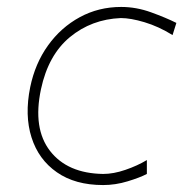

<svg xmlns="http://www.w3.org/2000/svg" viewBox="-20 -524 542 553"><path d="M277 9Q196.5 9 143.8 -27.8Q91 -64.5 70.8 -128.2Q50.5 -192 67 -273Q81 -341 118.2 -393Q155.5 -445 209.8 -474.5Q264 -504 329 -504Q372.5 -504 415.2 -488.5Q458 -473 488 -458L477 -423Q436.5 -448 396.2 -460Q356 -472 328 -472Q243.5 -468.5 181.2 -417Q119 -365.5 98 -267Q74 -154 124.2 -89.2Q174.5 -24.5 277 -23Q307 -23 341.2 -34.8Q375.5 -46.5 403 -63V-23Q383 -12.5 347.8 -1.8Q312.5 9 277 9Z"/></svg>

Font: Commissioner Flair Thin
Style: Italic
Weight: 100
Italic angle: -12°
Designer: Kostas Bartsokas
Foundry: Kostas Bartsokas
Version: Version 1.000; ttfautohint (v1.8.3)